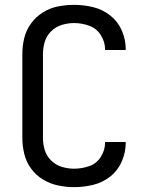

<svg xmlns="http://www.w3.org/2000/svg" viewBox="-20 -763 616 791"><path d="M285 8Q325 8 364 -1.5Q403 -11 434.5 -36Q466 -61 482 -98.5Q498 -136 498 -175V-178H413V-176Q413 -145 395.5 -117Q378 -89 347.5 -78.5Q317 -68 285 -68Q260 -68 235 -75.5Q210 -83 191 -101.5Q172 -120 164.5 -144.5Q157 -169 157 -195V-540Q157 -566 164.5 -591Q172 -616 191 -634.5Q210 -653 235 -660.5Q260 -668 285 -668Q317 -668 347.5 -657Q378 -646 395.5 -618Q413 -590 413 -559V-557H498V-560Q498 -600 482 -637Q466 -674 434.5 -699Q403 -724 364 -733.5Q325 -743 285 -743Q252 -743 219 -736.5Q186 -730 157 -712Q128 -694 108 -666.5Q88 -639 80 -606.5Q72 -574 72 -540V-195Q72 -162 80 -129Q88 -96 108 -68.5Q128 -41 157 -23.5Q186 -6 219 1Q252 8 285 8Z"/></svg>

Font: Iosevka Sparkle
Style: Regular
Weight: 400
Designer: Belleve Invis
Foundry: Belleve Invis
Version: Version 4.5.0; ttfautohint (v1.8.3)